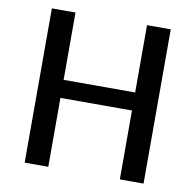

<svg xmlns="http://www.w3.org/2000/svg" viewBox="-82 -827 927 911"><g transform="rotate(10 381.5 -371.5)"><path d="M95.2 0V-743.2H209V-418.9H553.7V-743.2H668V0H553.7V-332H209V0Z"/></g></svg>

Font: HaufeMerriweatherSans
Style: Regular
Weight: 400
Designer: Eben Sorkin ( eben@eyebytes.com )
Foundry: Eben Sorkin
Version: Version 1.56